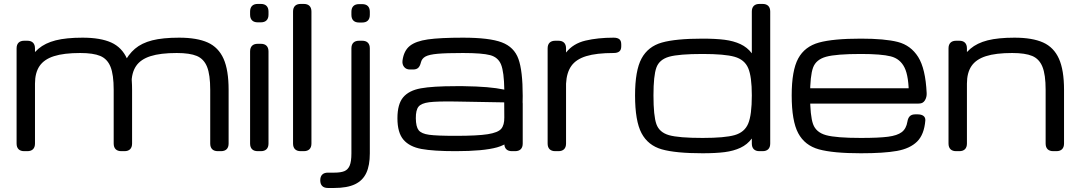

<svg xmlns="http://www.w3.org/2000/svg" viewBox="-20 -770 5487 978"><path d="M64.5 -39.1V-523.4Q64.5 -542.5 74.5 -552.5Q84.5 -562.5 103.5 -562.5H119.1Q138.2 -562.5 148.2 -552.5Q158.2 -542.5 158.2 -523.4V-39.1Q158.2 -20 148.2 -10Q138.2 0 119.1 0H103.5Q84.5 0 74.5 -10Q64.5 -20 64.5 -39.1ZM559.1 -39.1V-312.5Q559.1 -389.6 543 -429.7Q526.9 -469.7 491 -484.9Q455.1 -500 388.7 -500Q305.2 -500 254.9 -483.9Q204.6 -467.8 181.4 -433.6Q158.2 -399.4 158.2 -343.8L117.2 -443.8Q141.6 -492.7 175.8 -521.7Q210 -550.8 263.7 -564.5Q317.4 -578.1 400.4 -578.1Q491.7 -578.1 546.4 -553.5Q601.1 -528.8 627 -470.9Q652.8 -413.1 652.8 -312.5V-39.1Q652.8 -20 642.8 -10Q632.8 0 613.8 0H598.1Q579.1 0 569.1 -10Q559.1 -20 559.1 -39.1ZM1050.8 -39.1V-312.5Q1050.8 -389.6 1034.7 -429.7Q1018.6 -469.7 982.7 -484.9Q946.8 -500 880.4 -500Q796.9 -500 746.6 -483.9Q696.3 -467.8 673.1 -433.6Q649.9 -399.4 649.9 -343.8L608.9 -443.8Q633.3 -492.7 667.5 -521.7Q701.7 -550.8 755.4 -564.5Q809.1 -578.1 892.1 -578.1Q983.4 -578.1 1038.1 -553.5Q1092.8 -528.8 1118.7 -470.9Q1144.5 -413.1 1144.5 -312.5V-39.1Q1144.5 -20 1134.5 -10Q1124.5 0 1105.5 0H1089.8Q1070.8 0 1060.8 -10Q1050.8 -20 1050.8 -39.1Z M1293 -546.9H1308.6Q1327.6 -546.9 1337.6 -536.9Q1347.7 -526.9 1347.7 -507.8V-39.1Q1347.7 -20 1337.6 -10Q1327.6 0 1308.6 0H1293Q1273.9 0 1263.9 -10Q1253.9 -20 1253.9 -39.1V-507.8Q1253.9 -526.9 1263.9 -536.9Q1273.9 -546.9 1293 -546.9ZM1293 -750H1308.6Q1327.6 -750 1337.6 -740Q1347.7 -730 1347.7 -710.9V-695.3Q1347.7 -676.3 1337.6 -666.3Q1327.6 -656.2 1308.6 -656.2H1293Q1273.9 -656.2 1263.9 -666.3Q1253.9 -676.3 1253.9 -695.3V-710.9Q1253.9 -730 1263.9 -740Q1273.9 -750 1293 -750Z M1472.7 -39.1V-710.9Q1472.7 -730 1482.7 -740Q1492.7 -750 1511.7 -750H1527.3Q1546.4 -750 1556.4 -740Q1566.4 -730 1566.4 -710.9V-39.1Q1566.4 -20 1556.4 -10Q1546.4 0 1527.3 0H1511.7Q1492.7 0 1482.7 -10Q1472.7 -20 1472.7 -39.1Z M1650.4 109.4H1682.1Q1715.8 109.4 1734.1 101.8Q1752.4 94.2 1761.2 73.5Q1770 52.7 1770 11.7V-523.4Q1770 -542.5 1780 -552.5Q1790 -562.5 1809.1 -562.5H1824.7Q1843.8 -562.5 1853.8 -552.5Q1863.8 -542.5 1863.8 -523.4V11.7Q1863.8 72.3 1845.9 110.8Q1828.1 149.4 1788.3 168.5Q1748.5 187.5 1682.1 187.5H1650.4Q1631.3 187.5 1621.3 177.5Q1611.3 167.5 1611.3 148.4Q1611.3 129.4 1621.3 119.4Q1631.3 109.4 1650.4 109.4ZM1809.1 -749H1824.7Q1843.8 -749 1853.8 -739Q1863.8 -729 1863.8 -710V-694.3Q1863.8 -675.3 1853.8 -665.3Q1843.8 -655.3 1824.7 -655.3H1809.1Q1790 -655.3 1780 -665.3Q1770 -675.3 1770 -694.3V-710Q1770 -729 1780 -739Q1790 -749 1809.1 -749Z M2004.4 -167.5Q2004.4 -239.7 2033.7 -274.4Q2063 -309.1 2123.5 -320.1Q2184.1 -331.1 2300.8 -331.1H2340.3Q2410.6 -330.1 2460 -325.9Q2509.3 -321.8 2548.8 -313.5Q2547.4 -403.3 2532.5 -440.7Q2517.6 -478 2477.1 -489Q2436.5 -500 2338.4 -500Q2252.9 -500 2209.5 -496.1Q2166 -492.2 2147.5 -482.2Q2128.9 -472.2 2124 -452.1Q2119.6 -433.6 2110.6 -424.8Q2101.6 -416 2084 -416H2067.9Q2048.8 -416 2038.3 -429.2Q2027.8 -442.4 2030.3 -461.9Q2037.1 -511.7 2067.4 -536.1Q2097.7 -560.5 2159.7 -569.3Q2221.7 -578.1 2338.4 -578.1Q2473.1 -578.1 2536.1 -554.2Q2599.1 -530.3 2620.8 -469.7Q2642.6 -409.2 2642.6 -281.2Q2642.6 -156.7 2612.3 -97.9Q2582 -39.1 2512.2 -19.5Q2442.4 0 2300.8 0Q2188 0 2127 -11.2Q2065.9 -22.5 2035.2 -58.3Q2004.4 -94.2 2004.4 -167.5ZM2548.8 -171.9 2548.3 -248.5 2300.3 -252.9Q2207 -254.4 2166.5 -249.3Q2126 -244.1 2111.8 -226.6Q2097.7 -209 2098.1 -167.5Q2098.6 -124.5 2112.5 -106.7Q2126.5 -88.9 2165.8 -83.5Q2205.1 -78.1 2300.8 -78.1Q2412.6 -78.1 2464.6 -86.4Q2516.6 -94.7 2533 -113.8Q2549.3 -132.8 2548.8 -171.9ZM2548.8 -39.1V-242.2Q2548.8 -261.2 2558.8 -271.2Q2568.8 -281.2 2587.9 -281.2H2603.5Q2622.6 -281.2 2632.6 -271.2Q2642.6 -261.2 2642.6 -242.2V-39.1Q2642.6 -20 2632.6 -10Q2622.6 0 2603.5 0H2587.9Q2568.8 0 2558.8 -10Q2548.8 -20 2548.8 -39.1Z M2769.5 -39.1V-523.4Q2769.5 -542.5 2779.5 -552.5Q2789.6 -562.5 2808.6 -562.5H2824.2Q2843.3 -562.5 2853.3 -552.5Q2863.3 -542.5 2863.3 -523.4V-39.1Q2863.3 -20 2853.3 -10Q2843.3 0 2824.2 0H2808.6Q2789.6 0 2779.5 -10Q2769.5 -20 2769.5 -39.1ZM3105.5 -500Q3018.1 -500 2966.3 -484.1Q2914.6 -468.3 2890.4 -434.3Q2866.2 -400.4 2863.3 -343.8V-502.4Q2899.4 -548.3 2962.4 -563.2Q3025.4 -578.1 3105.5 -578.1Q3125 -578.1 3134.8 -570.3Q3144.5 -562.5 3144.5 -543.9V-534.2Q3144.5 -516.1 3134.8 -508.1Q3125 -500 3105.5 -500Z M3214.8 -284.2Q3214.8 -410.6 3247.8 -471.9Q3280.8 -533.2 3351.3 -553.2Q3421.9 -573.2 3559.1 -573.2Q3625 -573.2 3670.9 -567.4Q3716.8 -561.5 3751.7 -545.2Q3786.6 -528.8 3809.6 -498.5V-64.5Q3786.6 -33.7 3751.7 -17.3Q3716.8 -1 3671.1 4.9Q3625.5 10.7 3559.1 10.7Q3421.4 10.7 3351.1 -9.3Q3280.8 -29.3 3247.8 -91.6Q3214.8 -153.8 3214.8 -284.2ZM3559.1 -495.1Q3438 -495.1 3388.2 -481Q3338.4 -466.8 3323.5 -425.8Q3308.6 -384.8 3308.6 -284.2Q3308.6 -179.7 3323.5 -137.7Q3338.4 -95.7 3387.7 -81.5Q3437 -67.4 3559.1 -67.4Q3671.9 -67.4 3722.2 -81.8Q3772.5 -96.2 3791 -140.1Q3809.6 -184.1 3809.6 -284.2Q3809.6 -380.4 3791 -423.3Q3772.5 -466.3 3721.9 -480.7Q3671.4 -495.1 3559.1 -495.1ZM3809.6 -39.1V-710.9Q3809.6 -730 3819.6 -740Q3829.6 -750 3848.6 -750H3864.3Q3883.3 -750 3893.3 -740Q3903.3 -730 3903.3 -710.9V-39.1Q3903.3 -20 3893.3 -10Q3883.3 0 3864.3 0H3848.6Q3829.6 0 3819.6 -10Q3809.6 -20 3809.6 -39.1Z M4012.7 -284.2Q4012.7 -411.1 4045.9 -472.2Q4079.1 -533.2 4151.6 -553.2Q4224.1 -573.2 4365.2 -573.2Q4487.3 -573.2 4553.5 -556.2Q4619.6 -539.1 4657 -479.7Q4694.3 -420.4 4700.2 -295.9Q4701.2 -274.9 4691.2 -258.8Q4681.2 -242.7 4662.6 -242.7H4649.9Q4637.7 -242.7 4628.4 -246.8Q4619.1 -251 4614.3 -259.3Q4609.4 -267.6 4609.4 -279.3Q4609.9 -380.4 4587.6 -425.5Q4565.4 -470.7 4517.3 -482.9Q4469.2 -495.1 4365.2 -495.1Q4239.7 -495.1 4188.2 -481Q4136.7 -466.8 4121.6 -425.8Q4106.4 -384.8 4106.4 -284.2Q4106.4 -179.7 4121.6 -137.7Q4136.7 -95.7 4187.7 -81.5Q4238.8 -67.4 4365.2 -67.4Q4456.1 -67.4 4503.2 -73.5Q4550.3 -79.6 4573.2 -96.9Q4596.2 -114.3 4602.1 -150.4Q4605 -168.9 4614.5 -178.2Q4624 -187.5 4642.1 -187.5H4654.3Q4673.8 -187.5 4684.1 -179.4Q4694.3 -171.4 4693.4 -156.2Q4687.5 -84.5 4651.4 -48.8Q4615.2 -13.2 4548.8 -1.2Q4482.4 10.7 4365.2 10.7Q4223.1 10.7 4151.1 -9.3Q4079.1 -29.3 4045.9 -91.6Q4012.7 -153.8 4012.7 -284.2ZM4073.2 -320.3H4656.2Q4668.9 -320.3 4677.7 -315.9Q4686.5 -311.5 4690.9 -302.7Q4695.3 -293.9 4695.3 -281.2Q4695.3 -277.3 4694.3 -271.5Q4692.9 -262.2 4688 -255.6Q4683.1 -249 4675 -245.6Q4667 -242.2 4656.2 -242.2H4073.2Q4060.5 -242.2 4051.8 -246.6Q4043 -251 4038.6 -259.8Q4034.2 -268.6 4034.2 -281.2Q4034.2 -293.9 4038.6 -302.7Q4043 -311.5 4051.8 -315.9Q4060.5 -320.3 4073.2 -320.3Z M4811.5 -39.1V-523.4Q4811.5 -542.5 4821.5 -552.5Q4831.5 -562.5 4850.6 -562.5H4866.2Q4885.3 -562.5 4895.3 -552.5Q4905.3 -542.5 4905.3 -523.4V-39.1Q4905.3 -20 4895.3 -10Q4885.3 0 4866.2 0H4850.6Q4831.5 0 4821.5 -10Q4811.5 -20 4811.5 -39.1ZM5306.2 -39.1V-312.5Q5306.2 -389.6 5290 -429.7Q5273.9 -469.7 5238 -484.9Q5202.1 -500 5135.7 -500Q5052.2 -500 5002 -483.9Q4951.7 -467.8 4928.5 -433.6Q4905.3 -399.4 4905.3 -343.8L4864.3 -443.8Q4888.7 -492.7 4922.9 -521.7Q4957 -550.8 5010.7 -564.5Q5064.5 -578.1 5147.5 -578.1Q5238.8 -578.1 5293.5 -553.5Q5348.1 -528.8 5374 -470.9Q5399.9 -413.1 5399.9 -312.5V-39.1Q5399.9 -20 5389.9 -10Q5379.9 0 5360.8 0H5345.2Q5326.2 0 5316.2 -10Q5306.2 -20 5306.2 -39.1Z"/></svg>

Font: Gyrochrome
Style: Regular
Weight: 400
Designer: David Moles
Foundry: David Moles
Version: Version 1.005;Glyphs 3.2.3 (3260)